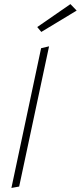

<svg xmlns="http://www.w3.org/2000/svg" viewBox="-20 -926 397 944"><path d="M163.1 -793 183.1 -769 356.9 -874 326.2 -905.8ZM182.1 -689 36.1 -2 74.2 -8.8 221.2 -698.2Z"/></svg>

Font: Comic Neue Angular Light Italic
Style: Regular
Weight: 300
Italic angle: -12°
Designer: Craig Rozynski
Foundry: Craig Rozynski
Version: Version 2.003